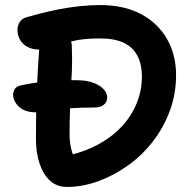

<svg xmlns="http://www.w3.org/2000/svg" viewBox="-20 -729 745 759"><path d="M122 -285Q78 -285 55 -307Q32 -329 32 -354Q32 -367 38.5 -377.5Q45 -388 65 -392Q97 -399 127 -403Q130 -468 135 -533Q108 -533 88 -544Q68 -555 58.5 -573Q49 -591 49 -611Q49 -626 57 -640.5Q65 -655 85 -661Q109 -668 142.5 -676.5Q176 -685 214.5 -692.5Q253 -700 294.5 -704.5Q336 -709 375 -709Q471 -709 538 -673Q605 -637 640.5 -574.5Q676 -512 676 -432Q676 -357 651 -290Q626 -223 583 -168Q540 -113 484 -73.5Q428 -34 366.5 -12Q305 10 244 10Q205 10 178 -14.5Q151 -39 136.5 -82Q122 -125 122 -181Q122 -234 123 -285Q123 -285 122 -285ZM262 -412Q271 -412 280 -412Q325 -412 352.5 -400.5Q380 -389 392 -373.5Q404 -358 404 -345Q404 -326 390.5 -315Q377 -304 353 -304Q297 -304 257 -301Q255 -253 255 -200Q255 -165 262 -139Q264 -129 268 -119Q306 -129 340 -144Q404 -173 449 -216.5Q494 -260 517.5 -314Q541 -368 541 -427Q541 -473 524 -507Q507 -541 471 -559Q435 -577 376 -577Q325 -577 289 -571Q274 -568 261 -565Q264 -556 264 -545Q266 -498 264 -444Q263 -428 262 -412Z"/></svg>

Font: Shantell Sans Light SemiBold
Style: Regular
Weight: 600
Version: Version 1.008;[ac192a2d6]